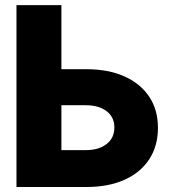

<svg xmlns="http://www.w3.org/2000/svg" viewBox="-20 -748 677 768"><path d="M225.6 -471.2H325.2Q413.6 -471.2 477.8 -442.4Q542 -413.6 576.9 -361.1Q611.8 -308.6 611.8 -236.8Q611.8 -164.1 576.9 -110.8Q542 -57.6 477.8 -28.8Q413.6 0 325.2 0H45.9V-727.5H225.6ZM225.6 -327.1V-147.5H322.3Q375.5 -147.5 406.5 -171.9Q437.5 -196.3 437.5 -238.3Q437.5 -279.3 406.5 -303.2Q375.5 -327.1 322.3 -327.1Z"/></svg>

Font: Inter Display Extra Bold
Style: Regular
Weight: 800
Designer: Rasmus Andersson
Foundry: rsms
Version: Version 4.000;git-4fc901f